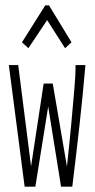

<svg xmlns="http://www.w3.org/2000/svg" viewBox="-20 -696 353 717"><path d="M72 1 13 -453H48L96 -75L143 -384H177L230 -74Q239 -157 246 -232Q253 -307 257.5 -361.5Q262 -416 262 -438V-453H299Q289 -337 276.5 -225Q264 -113 250 1H208L160 -298L112 1ZM86 -516 62 -538 149 -676H163L247 -538L223 -516L156 -621Z"/></svg>

Font: Inconsolata ExtraCondensed Light
Style: Regular
Weight: 300
Width: 2
Monospace: yes
Designer: Raph Levien, Cyreal, Brenton Simpson
Foundry: Raph Levien, Cyreal, Google
Version: Version 3.100; ttfautohint (v1.8.4.7-5d5b)